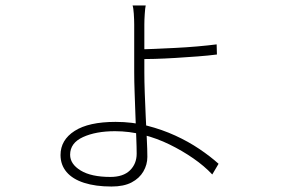

<svg xmlns="http://www.w3.org/2000/svg" viewBox="-20 -630 1040 701"><path d="M512 -610Q510 -602 508.5 -579.5Q507 -557 507 -541Q507 -525 507 -495Q507 -465 507 -430.5Q507 -396 507 -366Q507 -333 508.5 -291Q510 -249 512 -205.5Q514 -162 516 -123Q518 -84 518 -57Q518 -29 503.5 -4Q489 21 460.5 36Q432 51 387 51Q329 51 287 37.5Q245 24 223 -2Q201 -28 201 -64Q201 -119 252.5 -152Q304 -185 402 -185Q463 -185 517.5 -171Q572 -157 620 -135Q668 -113 708 -86Q748 -59 778 -32L755 7Q726 -24 685.5 -52Q645 -80 599 -102.5Q553 -125 502.5 -138Q452 -151 400 -151Q330 -151 283 -129.5Q236 -108 236 -65Q236 -31 274.5 -7.5Q313 16 383 16Q430 16 454.5 -8Q479 -32 479 -69Q479 -92 477.5 -128.5Q476 -165 474.5 -208Q473 -251 471.5 -292.5Q470 -334 470 -367Q470 -389 470 -423.5Q470 -458 470 -491Q470 -524 470 -541Q470 -558 468.5 -580Q467 -602 464 -610ZM486 -450Q509 -450 543.5 -451.5Q578 -453 619 -455Q660 -457 700 -460.5Q740 -464 771 -468L772 -431Q741 -427 701.5 -424Q662 -421 621 -418.5Q580 -416 545 -415Q510 -414 486 -414Z"/></svg>

Font: Noto Sans JP Thin ExtraLight
Style: Regular
Weight: 250
Version: Version 2.004-H2;hotconv 1.0.118;makeotfexe 2.5.65603